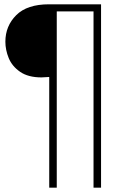

<svg xmlns="http://www.w3.org/2000/svg" viewBox="-20 -762 610 893"><path d="M173 -402Q111 -402 73.5 -428Q36 -454 20.5 -492Q5 -530 5 -568Q5 -641 55.5 -691.5Q106 -742 208 -742H450V111H415V-709H244V111H209V-404Q183 -402 173 -402Z"/></svg>

Font: Gontserrat ExtraLight
Style: Regular
Weight: 275
Designer: Julieta Ulanovsky
Foundry: Julieta Ulanovsky
Version: Version 6.001